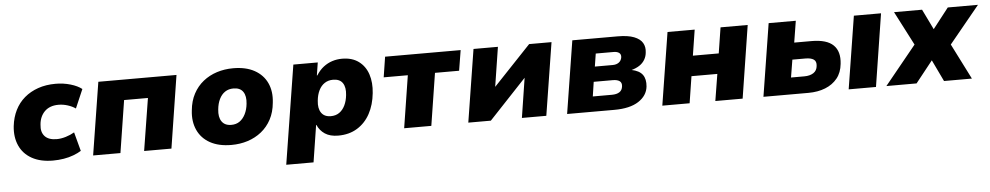

<svg xmlns="http://www.w3.org/2000/svg" viewBox="-39 -829 6825 1324"><g transform="rotate(-5 3373.5 -167.5)"><path d="M300 11Q213 11 154 -22Q95 -55 68.5 -114Q42 -173 50 -249Q57 -310 81.5 -359Q106 -408 146.5 -442.5Q187 -477 241.5 -496Q296 -515 363 -515Q417 -515 466 -500.5Q515 -486 544 -463L488 -333Q465 -349 433.5 -359Q402 -369 370 -369Q339 -369 315 -360Q291 -351 274 -334Q257 -317 247 -294Q237 -271 235 -243Q229 -192 255.5 -163Q282 -134 338 -134Q368 -134 401 -144Q434 -154 461 -170L496 -39Q474 -25 442.5 -13Q411 -1 374.5 5Q338 11 300 11Z M578 0 658 -503H1199L1120 0H931L989 -362H824L767 0Z M1535 11Q1447 11 1387.5 -22Q1328 -55 1301 -114.5Q1274 -174 1283 -250Q1289 -315 1315.5 -364.5Q1342 -414 1384 -447.5Q1426 -481 1479 -498Q1532 -515 1592 -515Q1680 -515 1739.5 -482Q1799 -449 1826 -390.5Q1853 -332 1844 -255Q1838 -189 1811.5 -139.5Q1785 -90 1743 -56.5Q1701 -23 1648 -6Q1595 11 1535 11ZM1546 -127Q1580 -127 1604 -144Q1628 -161 1643.5 -192Q1659 -223 1663 -263Q1669 -316 1648.5 -346Q1628 -376 1582 -376Q1548 -376 1523.5 -359.5Q1499 -343 1484 -312.5Q1469 -282 1465 -241Q1459 -188 1480 -157.5Q1501 -127 1546 -127Z M1899 180 2008 -504H2177L2163 -415H2166Q2189 -451 2217 -472.5Q2245 -494 2277.5 -504.5Q2310 -515 2346 -515Q2415 -515 2460.5 -481.5Q2506 -448 2525 -390.5Q2544 -333 2536 -260Q2528 -180 2495 -119Q2462 -58 2406 -23.5Q2350 11 2274 11Q2218 11 2182.5 -12.5Q2147 -36 2130 -76L2128 -75L2088 180ZM2235 -127Q2269 -127 2293.5 -144Q2318 -161 2333 -192Q2348 -223 2352 -263Q2358 -316 2338 -346Q2318 -376 2271 -376Q2238 -376 2213 -359.5Q2188 -343 2173 -312.5Q2158 -282 2154 -241Q2148 -188 2169 -157.5Q2190 -127 2235 -127Z M2731 0 2788 -362H2621L2643 -503H3166L3143 -362H2976L2919 0Z M3175 0 3255 -503H3424L3380 -222H3374L3640 -503H3795L3715 0H3546L3590 -282H3596L3331 0Z M3859 0 3939 -503H4252Q4324 -503 4366 -486.5Q4408 -470 4424.5 -441.5Q4441 -413 4436 -376Q4434 -349 4420.5 -326Q4407 -303 4383.5 -287.5Q4360 -272 4327 -263V-264Q4382 -253 4404 -222.5Q4426 -192 4421 -141Q4414 -78 4354 -39Q4294 0 4186 0ZM4046 -105H4178Q4211 -105 4230.5 -117.5Q4250 -130 4253 -157Q4256 -182 4240 -193.5Q4224 -205 4193 -205H4061ZM4078 -309H4201Q4228 -309 4245 -322Q4262 -335 4265 -358Q4267 -378 4253.5 -388Q4240 -398 4215 -398H4092Z M4518 0 4598 -503H4786L4758 -325H4937L4965 -503H5153L5074 0H4885L4915 -185H4736L4707 0Z M5218 0 5298 -503H5486L5462 -354H5582Q5687 -354 5732.5 -309.5Q5778 -265 5768 -180Q5762 -120 5730 -80.5Q5698 -41 5646.5 -20.5Q5595 0 5529 0ZM5419 -116H5511Q5550 -116 5574.5 -132Q5599 -148 5602 -180Q5606 -212 5586.5 -225Q5567 -238 5530 -238H5439ZM5808 0 5888 -503H6076L5997 0Z M6069 0 6315 -302 6321 -203 6166 -503H6360L6433 -353H6421L6538 -503H6747L6500 -202L6507 -305L6661 0H6468L6391 -161L6405 -160L6278 0Z"/></g></svg>

Font: Nunito Sans 8pt Black
Style: Italic
Weight: 900
Italic angle: -9°
Version: Version 3.101;gftools[0.9.27]